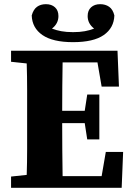

<svg xmlns="http://www.w3.org/2000/svg" viewBox="-20 -900 635 920"><path d="M33 -604V-657H543L550 -485H467L447 -601H280Q279 -544 278.5 -486Q278 -428 278 -369H386L398 -447H456V-232H398L386 -310H278Q278 -241 278.5 -179Q279 -117 280 -56H467L487 -172H570L563 0H33V-54L108 -62Q110 -123 110 -185Q110 -247 110 -310V-347Q110 -409 110 -471.5Q110 -534 108 -596ZM330 -698Q233 -698 183.5 -732Q134 -766 132 -826Q140 -855 157.5 -867.5Q175 -880 200 -880Q227 -880 243.5 -865Q260 -850 260 -823Q260 -787 229 -763Q249 -755 273.5 -750.5Q298 -746 330 -746Q362 -746 386.5 -750.5Q411 -755 431 -763Q400 -787 400 -823Q400 -850 416.5 -865Q433 -880 460 -880Q485 -880 503 -867.5Q521 -855 528 -826Q526 -766 477 -732Q428 -698 330 -698Z"/></svg>

Font: Source Serif 4
Style: Bold
Weight: 700
Designer: Frank Grießhammer
Foundry: Adobe
Version: Version 4.005;hotconv 1.1.0;makeotfexe 2.6.0